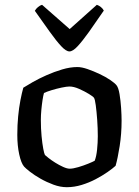

<svg xmlns="http://www.w3.org/2000/svg" viewBox="-20 -779 578 799"><path d="M258 0Q231 0 202.5 -10.5Q174 -21 148.5 -35.5Q123 -50 104.5 -64.5Q86 -79 80 -86Q68 -100 60 -136.5Q52 -173 52 -218Q52 -258 55.5 -294.5Q59 -331 65 -362Q71 -393 77 -414Q91 -423 116.5 -437.5Q142 -452 173.5 -466Q205 -480 238.5 -490Q272 -500 302 -500Q320 -500 344.5 -491.5Q369 -483 394.5 -471Q420 -459 439 -446Q458 -433 465 -424Q473 -414 477.5 -387Q482 -360 484 -329.5Q486 -299 486 -277Q486 -222 478 -171Q470 -120 461 -89Q449 -78 427.5 -63Q406 -48 378.5 -33.5Q351 -19 320 -9.5Q289 0 258 0ZM270 -77Q284 -77 306 -83.5Q328 -90 347.5 -98Q367 -106 374 -110Q381 -127 384 -156.5Q387 -186 387 -212Q387 -245 384.5 -280Q382 -315 378.5 -341Q375 -367 371 -372Q368 -377 350 -388Q332 -399 309.5 -409Q287 -419 269 -419Q258 -419 236.5 -414.5Q215 -410 194 -403.5Q173 -397 163 -392Q160 -382 157 -362.5Q154 -343 152 -321Q150 -299 150 -280Q150 -244 153 -212.5Q156 -181 160 -160Q164 -139 167 -134Q170 -131 182 -121.5Q194 -112 210 -102Q226 -92 242.5 -84.5Q259 -77 270 -77ZM269 -565Q255 -565 234.5 -587Q214 -609 186.5 -647.5Q159 -686 125 -734Q129 -742 138 -749.5Q147 -757 155 -759L270 -658L383 -759Q392 -756 400 -749.5Q408 -743 412 -735Q378 -685 350.5 -646.5Q323 -608 303 -586.5Q283 -565 269 -565Z"/></svg>

Font: Texturina 12pt Medium
Style: Regular
Weight: 500
Designer: Guillermo Torres Carreño
Foundry: Omnibus-Type
Version: Version 1.002